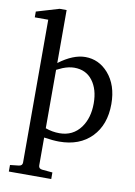

<svg xmlns="http://www.w3.org/2000/svg" viewBox="-102 -802 765 1084"><g transform="rotate(10 280.5 -259.5)"><path d="M530.8 -257.8Q530.8 -138.7 462.4 -68.4Q394 2 276.9 2Q242.7 2 189.9 -5.9V153.8Q189.9 172.9 210.9 174.8L270 180.2V217.8H26.9V180.2L76.2 174.8Q97.2 172.4 97.2 153.8V-665H20V-698.2L149.9 -736.8H189.9V-433.1Q271.5 -494.1 340.8 -494.1Q418.5 -494.1 472.7 -432.6Q530.8 -366.2 530.8 -257.8ZM432.1 -244.1Q432.1 -324.7 394.5 -374.3Q356.9 -423.8 290 -423.8Q259.3 -423.8 223.6 -409.7Q206.5 -401.9 189.9 -394V-59.1Q229 -44.9 270 -44.9Q347.7 -44.9 392.1 -105.5Q432.1 -160.6 432.1 -244.1Z"/></g></svg>

Font: Ezra SIL
Style: Regular
Weight: 400
Designer: Development by SIL's NRSI team. OpenType tables by Ralph Hancock ( hancock@dircon.co.uk )
Foundry: SIL International, Version 2.51: 2007
Version: Version 2.51, 2007